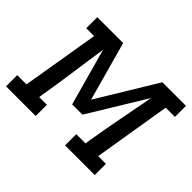

<svg xmlns="http://www.w3.org/2000/svg" viewBox="-161 -714 897 897"><g transform="rotate(45 287.5 -265.0)"><path d="M-42 0V-74H19L83 -457H31V-530H202L283 -237L461 -530H617V-457H556L493 -74H544V0H348V-74H409L414 -106Q428 -190 444 -273.5Q460 -357 476 -441L304 -159H236L158 -441Q145 -357 133.5 -273.5Q122 -190 108 -106L103 -74H154V0Z"/></g></svg>

Font: Iosevka Curly Slab ExObl
Style: Regular
Weight: 400
Width: 7
Italic angle: -9°
Monospace: yes
Designer: Belleve Invis
Foundry: Belleve Invis
Version: Version 11.1.0; ttfautohint (v1.8.3)